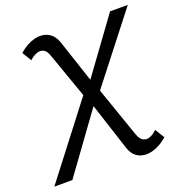

<svg xmlns="http://www.w3.org/2000/svg" viewBox="-300 -843 1120 1181"><g transform="rotate(-20 260.5 -253.0)"><path d="M597 140Q549 182 498.5 195.5Q448 209 408 189.5Q368 170 351 113L253 -189L-25 194H-143L217 -274L113 -569Q101 -605 80.5 -614.5Q60 -624 36.5 -615Q13 -606 -10 -585L-47 -646Q1 -688 51 -701.5Q101 -715 141.5 -695.5Q182 -676 200 -619L290 -348L548 -702H664L323 -265L437 63Q450 98 470 108Q490 118 513.5 109Q537 100 559 78Z"/></g></svg>

Font: Montserrat Medium
Style: Italic
Weight: 500
Italic angle: -11.3°
Designer: Julieta Ulanovsky
Foundry: Julieta Ulanovsky
Version: Version 9.000; ttfautohint (v1.8.4.7-5d5b)